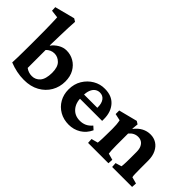

<svg xmlns="http://www.w3.org/2000/svg" viewBox="-47 -1171 1669 1669"><g transform="rotate(45 787.0 -337.0)"><path d="M66.4 -28.3Q68.4 -60.5 68.8 -94.2Q69.3 -127.9 69.8 -163.6Q70.3 -199.2 70.3 -233.4V-352.5Q70.3 -397.5 69.8 -435.1Q69.3 -472.7 68.4 -501.5Q67.4 -530.3 66.9 -550.8Q66.4 -571.3 65.4 -582L-6.8 -590.8L-8.8 -632.8L175.8 -680.7L203.1 -664.1Q200.2 -624 198.7 -584.5Q197.3 -544.9 195.8 -493.2Q194.3 -441.4 192.4 -364.3L195.3 -363.3Q215.8 -392.6 252 -414.6Q288.1 -436.5 328.1 -436.5Q377 -436.5 418.5 -412.6Q460 -388.7 485.4 -344.2Q510.7 -299.8 510.7 -237.3Q510.7 -169.9 478.5 -114.3Q446.3 -58.6 386.7 -25.4Q327.1 7.8 246.1 7.8Q199.2 7.8 154.8 -1.5Q110.4 -10.7 66.4 -28.3ZM270.5 -64.5Q315.4 -64.5 345.2 -98.6Q375 -132.8 376 -209Q376 -280.3 344.2 -312Q312.5 -343.8 271.5 -343.8Q249 -343.8 229.5 -335Q210 -326.2 195.3 -310.5V-89.8Q210 -78.1 229.5 -71.3Q249 -64.5 270.5 -64.5Z M795.9 7.8Q732.4 7.8 683.1 -20.5Q633.8 -48.8 606 -97.7Q578.1 -146.5 578.1 -208Q578.1 -276.4 609.4 -327.6Q640.6 -378.9 690.9 -408.2Q741.2 -437.5 798.8 -436.5Q884.8 -436.5 931.6 -383.3Q978.5 -330.1 978.5 -245.1V-221.7H691.4V-272.5H882.8L868.2 -249V-282.2Q868.2 -328.1 847.7 -355.5Q827.1 -382.8 791 -382.8Q766.6 -382.8 747.1 -369.1Q727.5 -355.5 716.3 -327.6Q705.1 -299.8 705.1 -257.8V-237.3Q705.1 -168.9 741.7 -127Q778.3 -85 839.8 -85Q873 -85 900.4 -97.2Q927.7 -109.4 953.1 -138.7L983.4 -111.3Q956.1 -52.7 906.2 -22.5Q856.4 7.8 795.9 7.8Z M1027.3 0 1024.4 -44.9 1085 -61.5Q1085.9 -65.4 1086.9 -79.1Q1087.9 -92.8 1088.9 -113.8Q1089.8 -134.8 1089.8 -159.2L1090.8 -233.4Q1090.8 -263.7 1088.9 -286.1Q1086.9 -308.6 1082 -333L1019.5 -346.7V-390.6L1191.4 -434.6L1217.8 -418L1211.9 -360.4L1214.8 -359.4Q1245.1 -398.4 1281.7 -417.5Q1318.4 -436.5 1359.4 -436.5Q1401.4 -436.5 1434.1 -416Q1466.8 -395.5 1486.3 -356Q1505.9 -316.4 1505.9 -260.7V-160.2Q1505.9 -127 1506.8 -98.1Q1507.8 -69.3 1510.7 -61.5L1571.3 -44.9L1568.4 0H1323.2L1320.3 -44.9L1376 -61.5Q1377.9 -70.3 1378.9 -86.4Q1379.9 -102.5 1380.4 -122.1Q1380.9 -141.6 1380.9 -159.2V-241.2Q1380.9 -278.3 1369.6 -301.3Q1358.4 -324.2 1340.3 -335Q1322.3 -345.7 1298.8 -345.7Q1274.4 -345.7 1253.4 -335Q1232.4 -324.2 1215.8 -303.7V-160.2Q1215.8 -127 1217.3 -98.1Q1218.8 -69.3 1220.7 -61.5L1280.3 -44.9L1277.3 0Z"/></g></svg>

Font: Crimson Pro
Style: Bold
Weight: 700
Designer: Jacques Le Bailly
Foundry: Baron von Fonthausen
Version: Version 1.003